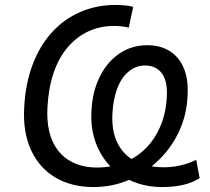

<svg xmlns="http://www.w3.org/2000/svg" viewBox="-20 -748 850 777"><path d="M358 9Q270 9 204.5 -29.5Q139 -68 105.5 -141Q72 -214 78 -314Q83 -410 112 -486.5Q141 -563 190 -617Q239 -671 305 -699.5Q371 -728 447 -728Q466 -728 487 -726Q508 -724 519 -720L501 -636Q487 -640 470.5 -641.5Q454 -643 442 -643Q384 -643 336.5 -620.5Q289 -598 253 -555.5Q217 -513 196.5 -452Q176 -391 172 -313Q168 -233 191.5 -179Q215 -125 262 -97.5Q309 -70 372 -70Q433 -70 484 -91Q535 -112 572 -150Q609 -188 630.5 -240.5Q652 -293 655 -356Q659 -418 635.5 -450.5Q612 -483 567 -483Q530 -483 500.5 -458.5Q471 -434 454.5 -390Q438 -346 435 -290Q431 -218 455.5 -169Q480 -120 528 -95.5Q576 -71 644 -71Q667 -71 689 -74.5Q711 -78 732.5 -84.5Q754 -91 774 -101L788 -27Q758 -8 720 0.5Q682 9 635 9Q585 9 540.5 -5Q496 -19 459.5 -46Q423 -73 397.5 -111Q372 -149 359.5 -195.5Q347 -242 350 -296Q353 -374 382.5 -435Q412 -496 462 -530.5Q512 -565 576 -565Q630 -565 668 -540.5Q706 -516 724.5 -470.5Q743 -425 739 -361Q736 -284 705 -217Q674 -150 621 -99Q568 -48 501 -19.5Q434 9 358 9Z"/></svg>

Font: Nunitoga
Style: Medium Italic
Weight: 500
Italic angle: -9°
Designer: Vernon Adams
Foundry: Vernon Adams
Version: Version 1.0